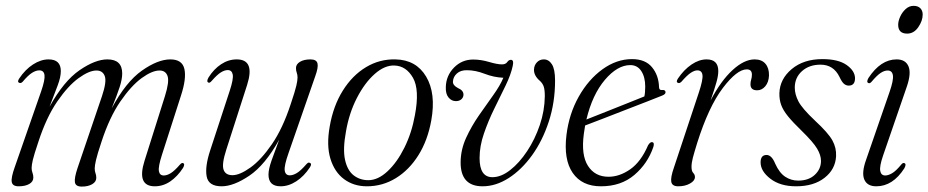

<svg xmlns="http://www.w3.org/2000/svg" viewBox="-20 -646 3259 674"><path d="M252 -55.5 338 -308.5Q355 -359 347.8 -378.8Q340.5 -398.5 318.5 -398.5Q293 -398.5 256 -371.8Q219 -345 181 -289.8Q143 -234.5 115 -149Q99.5 -103 95.2 -84.5Q91 -66 91 -56.5Q91 -47 94 -39.5Q97 -32 97 -22.5Q97 -8.5 82.8 -0.2Q68.5 8 45.5 8Q24 8 21.2 -7.2Q18.5 -22.5 32 -60L124.5 -325.5Q138.5 -366 136.2 -382.5Q134 -399 118 -399Q106 -399 92.2 -390.2Q78.5 -381.5 59.5 -359Q53.5 -353 48.5 -355Q39 -358 47.5 -370.5Q68.5 -402 96 -419.8Q123.5 -437.5 150.5 -437.5Q193.5 -437.5 193.5 -396.5Q193.5 -375 182.2 -345.5Q171 -316 154 -271.5Q204 -361.5 259.2 -399.5Q314.5 -437.5 357 -437.5Q409 -437.5 409 -388Q409 -368 400 -340.2Q391 -312.5 372 -265.5Q422 -358.5 478 -398Q534 -437.5 578 -437.5Q619.5 -437.5 627.2 -404.2Q635 -371 615.5 -311L548.5 -102.5Q535 -60.5 537.8 -45.2Q540.5 -30 555 -30Q566 -30 579.2 -38Q592.5 -46 612 -68.5Q618.5 -75.5 622.5 -73.5Q630.5 -70.5 622.5 -56.5Q603 -26.5 577.8 -9.2Q552.5 8 523.5 8Q459 8 487.5 -82L559 -308.5Q575 -359.5 568.2 -379Q561.5 -398.5 540 -398.5Q514 -398.5 477.2 -371.8Q440.5 -345 402.5 -289.8Q364.5 -234.5 336.5 -149Q321.5 -104 317 -84.2Q312.5 -64.5 312.5 -55Q312.5 -45 315.2 -38Q318 -31 318 -21.5Q318 -8 303.8 0.5Q289.5 9 267 9Q245.5 9 243 -6Q240.5 -21 252 -55.5Z M1067 -74.5Q1076.5 -71.5 1067.5 -58Q1047 -27 1020 -9.5Q993 8 965 8Q922.5 8 922.5 -33Q922.5 -52 933.5 -83.2Q944.5 -114.5 960 -155.5Q910.5 -66.5 855.2 -29.2Q800 8 758 8Q712 8 705.5 -26.5Q699 -61 718 -118.5L786.5 -327.5Q800 -368.5 797 -384.2Q794 -400 779.5 -400Q768.5 -400 755.5 -392Q742.5 -384 724 -363Q716 -353.5 712 -356Q703.5 -359 712 -374Q730.5 -403.5 756.2 -420.5Q782 -437.5 811 -437.5Q876 -437.5 847.5 -348L774.5 -121Q758 -70 764.8 -50.5Q771.5 -31 796 -31Q821.5 -31 859 -57.8Q896.5 -84.5 934.5 -139.8Q972.5 -195 1000.5 -280.5Q1016 -326.5 1020.2 -345Q1024.5 -363.5 1024.5 -373.5Q1024.5 -383.5 1021.8 -390.5Q1019 -397.5 1019 -407Q1019 -420.5 1033 -429Q1047 -437.5 1070 -437.5Q1091 -437.5 1094.5 -423.5Q1098 -409.5 1086.5 -378L993 -109Q977 -64 979.5 -47.2Q982 -30.5 997.5 -30.5Q1008.5 -30.5 1022 -38.5Q1035.5 -46.5 1055.5 -69.5Q1062.5 -77.5 1067 -74.5Z M1368.5 -437.5Q1441 -436 1476 -377Q1511 -318 1494 -223.5Q1481.5 -153.5 1449 -101.5Q1416.5 -49.5 1369.8 -20.8Q1323 8 1268 8Q1222 8 1188.2 -16.8Q1154.5 -41.5 1140 -88.5Q1125.5 -135.5 1137.5 -202.5Q1150 -274.5 1183.5 -328Q1217 -381.5 1264.8 -410.2Q1312.5 -439 1368.5 -437.5ZM1273 -13.5Q1307 -13.5 1340.5 -44.8Q1374 -76 1399.8 -128Q1425.5 -180 1436.5 -241.5Q1453.5 -331 1429.8 -372.8Q1406 -414.5 1365 -416Q1330.5 -417.5 1295.2 -386.2Q1260 -355 1232.8 -302Q1205.5 -249 1194.5 -184.5Q1183 -122.5 1191.2 -85Q1199.5 -47.5 1221.5 -30.5Q1243.5 -13.5 1273 -13.5Z M1928.5 -363Q1928.5 -286.5 1906.5 -219.2Q1884.5 -152 1847.8 -101Q1811 -50 1765.8 -21Q1720.5 8 1674 8Q1596 8 1597 -77.5Q1597.5 -121 1616.2 -162Q1635 -203 1661.2 -240.8Q1687.5 -278.5 1711.5 -312Q1735.5 -345.5 1747 -373Q1713.5 -374.5 1681.2 -387Q1649 -399.5 1619.5 -399.5Q1597 -400 1583.8 -388Q1570.5 -376 1570 -359Q1569.5 -346.5 1587.5 -337Q1607.5 -328.5 1607 -313Q1606.5 -303.5 1599.2 -297.2Q1592 -291 1580.5 -291Q1565 -291 1554.5 -303.8Q1544 -316.5 1545 -340.5Q1546 -380.5 1573.8 -408.8Q1601.5 -437 1641 -437Q1668 -437 1696.8 -428.5Q1725.5 -420 1742 -420Q1755 -420 1760.5 -428Q1766 -436 1773.5 -436Q1784.5 -436 1780 -415Q1773.5 -384 1754.8 -345.5Q1736 -307 1715 -264.2Q1694 -221.5 1678.8 -177.2Q1663.5 -133 1663.5 -91Q1663.5 -24 1708.5 -24Q1739 -24 1771 -49Q1803 -74 1830.5 -115.5Q1858 -157 1875 -207.2Q1892 -257.5 1892.5 -308.5Q1892.5 -330.5 1888.8 -341.8Q1885 -353 1876 -361.5Q1854 -380 1854.5 -401.5Q1855 -417 1864.8 -427.2Q1874.5 -437.5 1889 -437.5Q1906.5 -437.5 1917.5 -420.2Q1928.5 -403 1928.5 -363Z M2273.5 -130Q2253.5 -71.5 2206.8 -31.8Q2160 8 2089.5 8Q2023 8 1990.5 -39Q1958 -86 1968.5 -172Q1977.5 -246 2011.5 -306.5Q2045.5 -367 2095 -402.8Q2144.5 -438.5 2198.5 -438.5Q2245.5 -438.5 2269 -409.8Q2292.5 -381 2293.5 -339.5Q2294 -328.5 2305 -330Q2314 -331 2316 -324.5Q2318.5 -316 2304.5 -310.5Q2287.5 -303.5 2253.2 -290.2Q2219 -277 2177.8 -261Q2136.5 -245 2098 -230Q2059.5 -215 2034 -205.5Q2031.5 -191 2029.5 -176Q2019.5 -102 2044 -63.8Q2068.5 -25.5 2116 -25.5Q2155 -25.5 2192.5 -51.8Q2230 -78 2255 -136Q2262.5 -148 2269 -147Q2278.5 -146 2273.5 -130ZM2192.5 -417.5Q2147.5 -417.5 2103.5 -365.8Q2059.5 -314 2038.5 -226.5Q2066.5 -237.5 2105 -252.8Q2143.5 -268 2180.8 -283Q2218 -298 2242 -307.5Q2245 -320.5 2245 -342Q2245 -375.5 2231.2 -396.5Q2217.5 -417.5 2192.5 -417.5Z M2360.5 -355Q2351.5 -357.5 2360 -370.5Q2381 -401.5 2407.5 -419.5Q2434 -437.5 2460.5 -437.5Q2501.5 -437.5 2501.5 -396.5Q2501.5 -380.5 2495.2 -358Q2489 -335.5 2474.5 -293.5Q2511 -363 2551.8 -400.2Q2592.5 -437.5 2629 -437.5Q2654 -437.5 2667 -422.2Q2680 -407 2679.5 -381Q2678.5 -357.5 2666.5 -343.2Q2654.5 -329 2638 -329Q2614.5 -329 2614.5 -350Q2614.5 -359 2617 -366.8Q2619.5 -374.5 2619.5 -384Q2619.5 -402.5 2601.5 -402.5Q2567 -402.5 2517.2 -336.8Q2467.5 -271 2427.5 -144.5Q2417 -110.5 2412.2 -92.2Q2407.5 -74 2407.5 -60.5Q2407.5 -45 2413.5 -39Q2419.5 -33 2419.5 -24.5Q2419.5 -11.5 2402.2 -1.8Q2385 8 2361 8Q2339.5 8 2336.5 -7.5Q2333.5 -23 2346 -58.5L2433 -320.5Q2448 -365.5 2446 -382.2Q2444 -399 2428 -399Q2418 -399 2405 -390.5Q2392 -382 2372 -359Q2365 -352.5 2360.5 -355Z M2782 -12Q2818.5 -12 2840.2 -32.2Q2862 -52.5 2862 -81Q2862 -101.5 2848.2 -124.5Q2834.5 -147.5 2793.5 -187.5Q2763 -217 2746 -238Q2729 -259 2722.2 -277.8Q2715.5 -296.5 2716 -319Q2717.5 -368.5 2759.2 -403.5Q2801 -438.5 2867 -438.5Q2922.5 -438.5 2951.8 -418Q2981 -397.5 2981.5 -371.5Q2981.5 -345.5 2959.5 -345.5Q2950 -345.5 2942.5 -352Q2935 -358.5 2927 -376Q2906 -419 2860.5 -419Q2820.5 -419 2795.2 -396.2Q2770 -373.5 2770 -338.5Q2770 -315 2782.8 -290.2Q2795.5 -265.5 2841 -222.5Q2887.5 -179.5 2902 -153.2Q2916.5 -127 2915 -97.5Q2912.5 -51.5 2874.5 -21.8Q2836.5 8 2774.5 8Q2719 8 2684.5 -18.5Q2650 -45 2650 -76Q2650 -102 2671 -102Q2689 -102 2701.5 -71Q2716 -39 2736.5 -25.5Q2757 -12 2782 -12Z M3164.5 -528Q3133 -528 3133 -559Q3133 -572 3140 -587.5Q3147 -603 3159.2 -614.2Q3171.5 -625.5 3187 -625.5Q3202.5 -625.5 3210.8 -617Q3219 -608.5 3219 -595Q3219 -573 3203.5 -550.5Q3188 -528 3164.5 -528ZM3080 -100Q3067 -62 3070 -46Q3073 -30 3087.5 -30Q3098 -30 3111.5 -37.8Q3125 -45.5 3143.5 -68Q3149.5 -75.5 3154.5 -73.5Q3163 -70.5 3154.5 -55Q3114 8 3056 8Q3024.5 8 3014.2 -15.5Q3004 -39 3020 -84L3102.5 -322.5Q3117 -364 3114.5 -381.2Q3112 -398.5 3096 -398.5Q3084.5 -398.5 3071.8 -390.2Q3059 -382 3039.5 -359Q3033.5 -352 3028.5 -354.5Q3020.5 -357.5 3028.5 -372Q3071.5 -437.5 3127.5 -437.5Q3158.5 -437.5 3169 -413.5Q3179.5 -389.5 3163.5 -342.5Z"/></svg>

Font: Fraunces 144pt S050 Light
Style: Italic
Weight: 300
Italic angle: -16°
Version: Version 1.000; ttfautohint (v1.8.3)